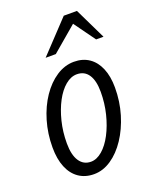

<svg xmlns="http://www.w3.org/2000/svg" viewBox="-141 -817 716 904"><g transform="rotate(-20 217.0 -365.0)"><path d="M172 10Q128 10 96 -12Q64 -34 47 -75.5Q30 -117 30 -175Q30 -244 48.5 -306.5Q67 -369 99.5 -417Q132 -465 174 -492.5Q216 -520 262 -520Q306 -520 337.5 -498.5Q369 -477 386 -436.5Q403 -396 403 -340Q403 -270 384 -207Q365 -144 332.5 -95Q300 -46 258.5 -18Q217 10 172 10ZM178 -50Q207 -50 235 -74Q263 -98 285 -140Q307 -182 320 -234.5Q333 -287 333 -344Q333 -400 313 -430Q293 -460 255 -460Q225 -460 197 -436.5Q169 -413 147.5 -372.5Q126 -332 113 -280Q100 -228 100 -170Q100 -112 120.5 -81Q141 -50 178 -50ZM144 -583 292 -740H358L434 -583H397L298 -720H356L195 -583Z"/></g></svg>

Font: Instrument Sans Condensed
Style: Italic
Weight: 400
Width: 3
Italic angle: -13°
Designer: Rodrigo Fuenzalida
Foundry: fragTYPE
Version: Version 1.000;gftools[0.9.28]